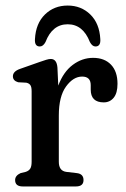

<svg xmlns="http://www.w3.org/2000/svg" viewBox="-20 -672 453 692"><path d="M187 -428.5 190 -363.5Q208.5 -413 242.2 -438.2Q276 -463.5 315.5 -463.5Q356.5 -463.5 380 -439Q403.5 -414.5 403.5 -370Q403.5 -336.5 389.8 -319.8Q376 -303 354 -303Q307 -303 307 -349V-365Q307 -396 276 -396Q244 -396 218 -360.2Q192 -324.5 192 -255.5V-89Q192 -56 219 -52.5L257.5 -48Q281 -45 281 -23Q281 0 253.5 0H62Q34.5 0 34.5 -23Q34.5 -39 54 -48L72.5 -52.5Q83.5 -56 88.8 -64Q94 -72 94 -89V-343.5Q94 -359 89.2 -365.5Q84.5 -372 74.5 -374L45.5 -375.5Q26.5 -381 26.5 -397Q26.5 -414.5 51.5 -423.5L122.5 -448.5Q136.5 -453.5 146.5 -456.5Q156.5 -459.5 163 -459.5Q184.5 -459.5 187 -428.5ZM224 -584.5Q168.5 -584.5 144 -520.5Q135.5 -504.5 123.5 -504.5Q104 -504.5 106 -531.5Q109 -587.5 142 -619.8Q175 -652 224 -652Q272.5 -652 305.5 -619.8Q338.5 -587.5 341.5 -531.5Q343.5 -504.5 324 -504.5Q312.5 -504.5 304 -520.5Q279 -584.5 224 -584.5Z"/></svg>

Font: Fraunces 72pt SuperSoft
Style: Regular
Weight: 400
Version: Version 1.000;[b76b70a41]